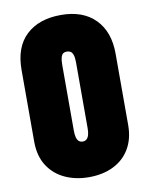

<svg xmlns="http://www.w3.org/2000/svg" viewBox="-83 -778 660 849"><g transform="rotate(-10 247.5 -353.0)"><path d="M36 -508V-186Q36 -121 64.5 -77Q93 -33 141 -11Q189 11 248 11Q311 11 358.5 -12.5Q406 -36 432 -80.5Q458 -125 458 -186V-507Q458 -605 403 -661Q348 -717 249 -717Q150 -717 93 -663.5Q36 -610 36 -508ZM217 -203V-498Q217 -520 220.5 -532Q224 -544 230.5 -548.5Q237 -553 247 -553Q257 -553 264 -548.5Q271 -544 275 -532Q279 -520 279 -499V-203Q279 -185 275.5 -173Q272 -161 265 -155Q258 -149 248 -149Q238 -149 231 -154.5Q224 -160 220.5 -172Q217 -184 217 -203Z"/></g></svg>

Font: Advent Pro Black
Style: Regular
Weight: 900
Version: Version 3.000